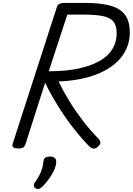

<svg xmlns="http://www.w3.org/2000/svg" viewBox="-20 -1003 909 1315"><path d="M105 14Q83 14 72.5 7Q62 0 66 -16L370 -956Q375 -970 387 -976.5Q399 -983 421 -983H563Q669 -983 736.5 -964Q804 -945 836.5 -901Q869 -857 869 -781Q869 -732 854 -689.5Q839 -647 810 -610.5Q781 -574 739.5 -545Q698 -516 643.5 -494.5Q589 -473 523 -460.5Q457 -448 381 -445Q415 -376 456 -309Q497 -242 546 -178Q595 -114 656 -51Q664 -43 667.5 -29.5Q671 -16 648 4Q633 17 618.5 14.5Q604 12 592 0Q534 -59 478.5 -131Q423 -203 374.5 -281.5Q326 -360 289 -436L154 -14Q149 0 138.5 7Q128 14 105 14ZM314 -515Q378 -515 433 -520.5Q488 -526 535.5 -537.5Q583 -549 621.5 -565.5Q660 -582 689.5 -603Q719 -624 738.5 -650.5Q758 -677 768.5 -708Q779 -739 779 -775Q779 -825 758.5 -853Q738 -881 688 -892Q638 -903 550 -903H441ZM225 288Q213 280 211.5 269Q210 258 219 247Q237 220 249 198Q261 176 268 153Q275 130 278 100Q280 83 291.5 76Q303 69 322 69Q345 69 356 80Q367 91 365 110Q363 135 350 163.5Q337 192 317 219.5Q297 247 274 272Q261 285 249 290Q237 295 225 288Z"/></svg>

Font: Playwrite CZ
Style: Regular
Weight: 400
Designer: Veronika Burian, José Scaglione
Foundry: TypeTogether
Version: Version 1.002